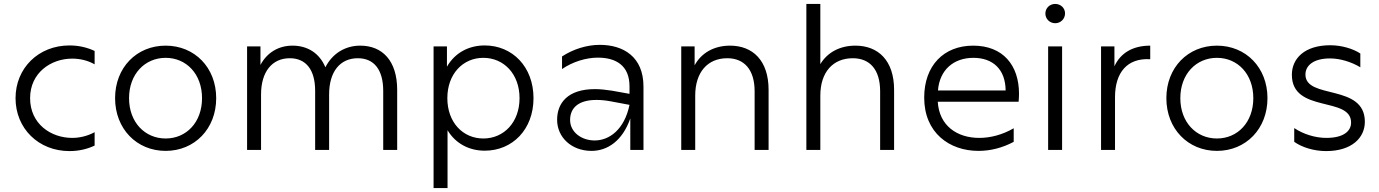

<svg xmlns="http://www.w3.org/2000/svg" viewBox="-20 -762 7009 976"><path d="M333 6C383 6 425 -5 461 -22V-90C426 -71 386 -61 347 -61C239 -61 133 -132 133 -263C133 -392 239 -464 347 -464C386 -464 426 -455 461 -435V-503C425 -520 382 -531 333 -531C176 -531 59 -416 59 -263C59 -109 176 6 333 6Z M822 5C969 5 1079 -107 1079 -263C1079 -419 969 -530 822 -530C675 -530 565 -419 565 -263C565 -107 675 5 822 5ZM822 -58C717 -58 636 -140 636 -263C636 -386 717 -468 822 -468C927 -468 1007 -386 1007 -263C1007 -140 927 -58 822 -58Z M1811 -530C1736 -530 1670 -491 1634 -420C1604 -492 1543 -530 1467 -530C1395 -530 1337 -494 1304 -432V-526H1236V0H1307V-282C1307 -397 1363 -466 1453 -466C1535 -466 1582 -408 1582 -300V0H1653V-282C1653 -397 1708 -466 1799 -466C1881 -466 1928 -408 1928 -300V0H1999V-305C1999 -453 1924 -530 1811 -530Z M2444 -531C2362 -531 2292 -493 2252 -423V-526H2184V194H2255V-100C2296 -32 2365 4 2444 4C2585 4 2692 -104 2692 -263C2692 -422 2585 -531 2444 -531ZM2437 -468C2541 -468 2621 -386 2621 -263C2621 -140 2541 -58 2437 -58C2333 -58 2254 -140 2254 -263C2254 -386 2333 -468 2437 -468Z M3184 0H3251V-322C3251 -474 3148 -534 3029 -534C2963 -534 2893 -512 2837 -475V-411C2891 -448 2959 -469 3019 -469C3110 -469 3180 -430 3180 -323V-285L3091 -301C3059 -306 3030 -309 3004 -309C2867 -309 2812 -239 2812 -153C2812 -65 2884 5 2987 5C3067 5 3144 -45 3184 -160ZM2878 -152C2878 -214 2921 -254 3012 -254C3034 -254 3057 -252 3084 -247L3180 -229C3154 -103 3077 -48 3003 -48C2935 -48 2878 -91 2878 -152Z M3691 -530C3610 -530 3545 -493 3511 -430V-526H3443V0H3514V-276C3514 -395 3577 -466 3677 -466C3763 -466 3816 -408 3816 -298V0H3887V-305C3887 -455 3806 -530 3691 -530Z M4079 0H4150V-276C4150 -396 4215 -466 4315 -466C4401 -466 4454 -409 4454 -298V0H4525V-305C4525 -455 4444 -530 4328 -530C4250 -530 4186 -496 4150 -436V-742H4079Z M4954 5C5016 5 5077 -11 5133 -41V-110C5076 -77 5015 -61 4958 -61C4845 -61 4754 -123 4747 -245H5158C5159 -259 5160 -272 5160 -285C5160 -431 5078 -530 4927 -530C4777 -530 4678 -428 4678 -266C4678 -87 4806 5 4954 5ZM5092 -302H4748C4756 -407 4828 -468 4928 -468C5026 -468 5091 -411 5092 -302Z M5308 0H5379V-526H5308ZM5344 -644C5372 -644 5394 -666 5394 -694C5394 -721 5372 -742 5344 -742C5316 -742 5294 -721 5294 -693C5294 -666 5316 -644 5344 -644Z M5577 0H5648V-268C5648 -392 5709 -468 5827 -461V-530C5739 -530 5676 -493 5645 -425V-526H5577Z M6166 5C6313 5 6423 -107 6423 -263C6423 -419 6313 -530 6166 -530C6019 -530 5909 -419 5909 -263C5909 -107 6019 5 6166 5ZM6166 -58C6061 -58 5980 -140 5980 -263C5980 -386 6061 -468 6166 -468C6271 -468 6351 -386 6351 -263C6351 -140 6271 -58 6166 -58Z M6721 6C6852 6 6918 -62 6918 -143C6918 -338 6616 -255 6616 -383C6616 -429 6657 -465 6741 -465C6793 -465 6850 -447 6895 -420V-490C6859 -514 6800 -532 6742 -532C6611 -532 6547 -464 6547 -382C6547 -185 6848 -274 6848 -139C6848 -95 6809 -61 6722 -61C6666 -61 6605 -80 6559 -111V-41C6600 -12 6661 6 6721 6Z"/></svg>

Font: Chess Sans
Style: Regular
Weight: 400
Designer: Wolf Bōese
Foundry: Wolf Bōese
Version: Version 7.223;Glyphs 3.3 (3306)